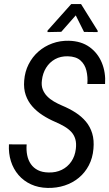

<svg xmlns="http://www.w3.org/2000/svg" viewBox="-20 -923 543 953"><path d="M356.4 -183.6Q359.9 -211.9 353.8 -232.7Q347.7 -253.4 333.5 -268.6Q319.3 -283.7 299.3 -295.4Q279.3 -307.1 255.4 -317.4Q221.2 -332 191.7 -351.1Q162.1 -370.1 140.4 -394.8Q118.7 -419.4 107.7 -451.2Q96.7 -482.9 100.1 -523.4Q103.5 -567.4 122.1 -604Q140.6 -640.6 170.7 -667Q200.7 -693.4 239.5 -707.5Q278.3 -721.7 321.8 -720.7Q382.8 -719.2 424.1 -689.7Q465.3 -660.2 485.4 -611.6Q505.4 -563 501.5 -505.9H413.6Q416.5 -541 408.9 -572.3Q401.4 -603.5 379.4 -623Q357.4 -642.6 316.9 -643.6Q280.8 -644.5 253.2 -629.2Q225.6 -613.8 208.7 -586.4Q191.9 -559.1 188 -524.4Q184.6 -499 191.9 -479.7Q199.2 -460.4 213.6 -445.6Q228 -430.7 247.3 -419.4Q266.6 -408.2 287.1 -399.4Q324.7 -383.8 355 -364.3Q385.3 -344.7 406.5 -319.3Q427.7 -293.9 437.7 -260.7Q447.8 -227.5 443.8 -184.1Q439.9 -138.7 420.9 -102.3Q401.9 -65.9 371.1 -40.5Q340.3 -15.1 300.8 -2.2Q261.2 10.7 216.3 9.8Q170.4 8.8 133.8 -8.1Q97.2 -24.9 71.8 -54.4Q46.4 -84 34.2 -122.8Q22 -161.6 24.4 -206.5L112.3 -206.1Q109.9 -177.7 115 -152.6Q120.1 -127.4 133.3 -108.4Q146.5 -89.4 168.2 -78.4Q189.9 -67.4 221.2 -66.9Q257.8 -65.9 286.6 -80.1Q315.4 -94.2 333.7 -120.8Q352.1 -147.5 356.4 -183.6ZM382.3 -902.8 464.8 -770.5V-763.7L397 -764.6L356 -846.7L284.2 -765.1L215.8 -763.7V-771L333.5 -902.8Z"/></svg>

Font: Roboto Condensed
Style: Italic
Weight: 400
Italic angle: -12°
Designer: Christian Robertson
Foundry: Google
Version: Version 3.0